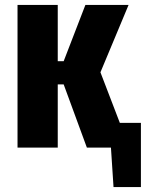

<svg xmlns="http://www.w3.org/2000/svg" viewBox="-20 -598 591 778"><path d="M440 160 423 -100H551V160ZM51 0V-578H214V-350H238L326 -578H501L387 -305L504 0H332L238 -256H214V0Z"/></svg>

Font: Oswald
Style: Bold
Weight: 700
Designer: Vernon Adams
Foundry: Vernon Adams
Version: Version 4.103;gftools[0.9.33.dev8+g029e19f]